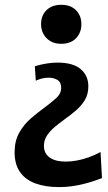

<svg xmlns="http://www.w3.org/2000/svg" viewBox="-20 -571 453 802"><path d="M227 210.5Q168.5 210.5 126.8 194.8Q85 179 63 146.8Q41 114.5 41 65.5Q41 17.5 60.5 -17Q80 -51.5 109 -76.5Q138 -101.5 165 -121Q193.5 -142 214.5 -161Q235.5 -180 235.5 -203.5Q235.5 -228 219.8 -237.2Q204 -246.5 183.5 -246.5Q168 -246.5 154 -242.8Q140 -239 129.5 -234L125.5 -294Q135.5 -297.5 150.8 -301Q166 -304.5 183.8 -307Q201.5 -309.5 220 -309.5Q285.5 -309.5 317.2 -282.2Q349 -255 349 -210.5Q349 -177.5 334.5 -153.2Q320 -129 297.2 -109.5Q274.5 -90 249 -72Q227 -56 207.8 -39.8Q188.5 -23.5 176 -4.5Q163.5 14.5 163.5 38.5Q163.5 70 187.5 87Q211.5 104 255 104Q277 104 301.2 99.5Q325.5 95 350.2 86.2Q375 77.5 400 64L406 173Q391.5 178.5 372.2 185Q353 191.5 330 197.2Q307 203 281.2 206.8Q255.5 210.5 227 210.5ZM235.5 -388Q209.5 -388 191 -398.8Q172.5 -409.5 162 -428Q151.5 -446.5 151.5 -470Q151.5 -506 174.2 -528.5Q197 -551 236 -551Q262.5 -551 281 -540.8Q299.5 -530.5 309.8 -512.2Q320 -494 320 -470Q320 -435 297.8 -411.5Q275.5 -388 235.5 -388Z"/></svg>

Font: Commissioner Thin SemiBold
Style: Regular
Weight: 600
Version: Version 1.000